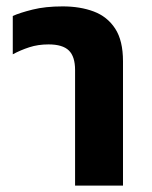

<svg xmlns="http://www.w3.org/2000/svg" viewBox="-20 -581 475 601"><path d="M215 0V-362Q215 -404 195.5 -423Q176 -442 132 -442Q99 -442 71.5 -433Q44 -424 20 -411V-531Q42 -541 82 -551Q122 -561 176 -561Q231 -561 273.5 -545Q316 -529 340.5 -491.5Q365 -454 365 -389V0Z"/></svg>

Font: Farlight84_Sys_V01
Style: Bold
Weight: 700
Designer: Monotype Design Team, Nadine Chahine and Nizar Qandah
Foundry: Monotype Imaging Inc.
Version: Version 2.004;October 31, 2024;FontCreator 14.0.0.2814 64-bi